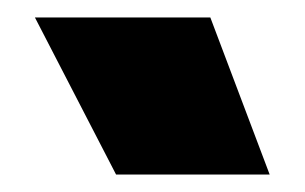

<svg xmlns="http://www.w3.org/2000/svg" viewBox="-20 -766 349 220"><path d="M20 -746H221L289 -566H113Z"/></svg>

Font: Prompt ExtraBold
Style: Regular
Weight: 800
Designer: Katatrad Team
Foundry: CadsonDemak
Version: Version 1.000